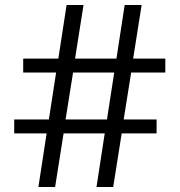

<svg xmlns="http://www.w3.org/2000/svg" viewBox="-20 -750 721 770"><path d="M167 -215H37V-271H176L205 -459H73V-515H214L247 -730H315L281 -515H447L480 -730H548L514 -515H643V-459H506L476 -271H608V-215H468L434 0H367L400 -215H235L201 0H134ZM409 -271 438 -459H273L243 -271Z"/></svg>

Font: Sora-SIA Light
Style: Regular
Weight: 300
Designer: Jonathan Barnbrook, Julián Moncada
Foundry: Barnbrook Fonts
Version: Version 2.000